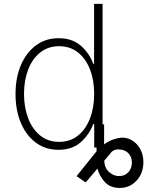

<svg xmlns="http://www.w3.org/2000/svg" viewBox="-20 -747 759 972"><path d="M499.3 -117.5H507.1V-16.3Q530.9 -33.4 555.8 -41.7Q580.6 -50.1 600.9 -50.1Q627.1 -50.1 650.9 -35Q674.7 -19.9 690.2 7.8Q705.6 35.5 706 73.5Q705.6 130.3 671.3 167.4Q637.1 204.5 586.3 204.5Q537.3 204.5 509.8 173.5Q482.2 142.4 473.4 106.5L413.7 176.5L367.5 144.9L460.2 29.5Q464.1 23.8 468.8 18.8V0H457V-119H452.1Q432.5 -66.4 389.2 -27.5Q345.9 11.4 275.9 11.4Q210.2 11.4 161.4 -24.9Q112.6 -61.1 85.6 -125Q58.6 -188.9 58.6 -271.3Q58.6 -353.7 85.8 -417.3Q112.9 -480.8 161.9 -517.2Q210.9 -553.6 276.3 -553.6Q346.2 -553.6 389.7 -515.1Q433.2 -476.6 452.1 -423.7H456.3V-727.3H499.3ZM456.7 -271.7Q456.7 -341.3 435.4 -395.8Q414.1 -450.3 374.5 -481.7Q334.9 -513.1 279.5 -513.1Q223.4 -513.1 183.6 -481.4Q143.8 -449.6 122.7 -394.9Q101.6 -340.2 101.6 -271.7Q101.6 -203.1 122.7 -148.1Q143.8 -93 183.6 -60.9Q223.4 -28.8 279.5 -28.8Q334.9 -28.8 374.5 -60.4Q414.1 -92 435.4 -147Q456.7 -202.1 456.7 -271.7ZM507.5 66.8Q509.6 103.7 532.1 123.9Q554.7 144.2 583.5 144.5Q612.9 143.8 630.1 124.5Q647.4 105.1 647.7 76.3Q647.4 50.8 634.6 34.3Q621.8 17.8 602.3 12.4Q574.2 6 558.9 13Q543.7 19.9 538.7 30.2Z"/></svg>

Font: Inter UI Extra Light
Style: Regular
Weight: 200
Designer: Rasmus Andersson
Foundry: rsms
Version: 3.2;8d6f07862